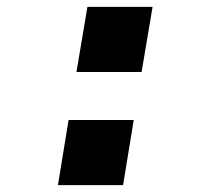

<svg xmlns="http://www.w3.org/2000/svg" viewBox="-20 -540 640 560"><path d="M203 -330 235 -520H425L393 -330ZM149 0 180 -190H370L339 0Z"/></svg>

Font: Iosevka SS04 Hv Ex Obl
Style: Regular
Weight: 900
Width: 7
Italic angle: -9°
Monospace: yes
Designer: Belleve Invis
Foundry: Belleve Invis
Version: Version 19.0.0; ttfautohint (v1.8.4)